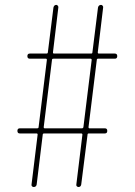

<svg xmlns="http://www.w3.org/2000/svg" viewBox="-20 -750 540 770"><path d="M188.5 -509.8 155.3 -240.2Q155.3 -235.4 159.2 -235.4H308.6Q313.5 -235.4 314.5 -240.2L347.7 -509.8Q347.7 -514.6 342.8 -514.6H194.3Q188.5 -514.6 188.5 -509.8ZM59.6 -214.8Q49.8 -214.8 49.8 -225.1Q49.8 -235.4 59.6 -235.4H128.9Q134.8 -235.4 134.8 -240.2L168 -509.8Q168 -514.6 164.1 -514.6H99.6Q89.8 -514.6 89.8 -524.9Q89.8 -535.2 99.6 -535.2H166Q171.9 -535.2 171.9 -540L194.3 -719.7Q196.3 -729.5 205.1 -730.5Q209 -730.5 211.9 -727.1Q214.8 -723.6 213.9 -719.7L192.4 -540Q192.4 -535.2 196.3 -535.2H345.7Q350.6 -535.2 350.6 -540L373 -719.7Q375 -729.5 384.8 -730.5Q388.7 -730.5 391.6 -727.1Q394.5 -723.6 393.6 -719.7L372.1 -540Q372.1 -535.2 376 -535.2H440.4Q450.2 -535.2 450.2 -524.9Q450.2 -514.6 440.4 -514.6H373Q368.2 -514.6 368.2 -509.8L335 -240.2Q335 -235.4 338.9 -235.4H400.4Q410.2 -235.4 410.2 -225.1Q410.2 -214.8 400.4 -214.8H335.9Q331.1 -214.8 331.1 -210L305.7 -9.8Q303.7 0 294.9 0Q291 0 288.1 -2.9Q285.2 -5.9 286.1 -9.8L310.5 -210Q310.5 -214.8 305.7 -214.8H157.2Q151.4 -214.8 151.4 -210L127 -9.8Q125 0 115.2 0Q111.3 0 108.4 -2.9Q105.5 -5.9 106.4 -9.8L130.9 -210Q130.9 -214.8 127 -214.8Z"/></svg>

Font: Rounded-X Mgen+ 1mn thin
Style: Regular
Weight: 100
Designer: [Source Han Sans]
Ryoko NISHIZUKA  (kana & ideographs); Paul D. Hunt (Latin, Greek & Cyrillic); Wenlong ZHANG  (bopomofo
Version: Version 1.059.20150602